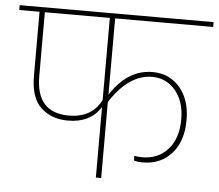

<svg xmlns="http://www.w3.org/2000/svg" viewBox="-56 -736 903 792"><g transform="rotate(5 395.5 -340.5)"><path d="M797 -661H391V-345Q461 -454 565 -454Q634 -454 677.5 -403.5Q721 -353 721 -269Q721 -181 675.5 -130Q630 -79 556 -79Q535 -79 520 -83L519 -103Q536 -100 552 -100Q618 -100 658.5 -145.5Q699 -191 699 -270Q699 -344 661 -389Q623 -434 565 -434Q468 -434 391 -315V0H369V-292Q326 -224 234 -224Q165 -224 121.5 -264.5Q78 -305 78 -396V-661H-6V-681H797ZM235 -245Q331 -245 369 -321V-661H100V-396Q100 -245 235 -245Z"/></g></svg>

Font: FiraGO Thin
Style: Regular
Weight: 100
Designer: bBox Type
Foundry: bBox Type GmbH
Version: Version 1.001;PS 001.001;hotconv 1.0.88;makeotf.lib2.5.64775